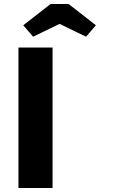

<svg xmlns="http://www.w3.org/2000/svg" viewBox="-20 -937 595 957"><path d="M72 0V-700H242V0ZM232 -917H322L458 -811L409 -754L277 -818L145 -754L96 -811Z"/></svg>

Font: Mach
Style: Bold
Weight: 700
Version: Version 1.002